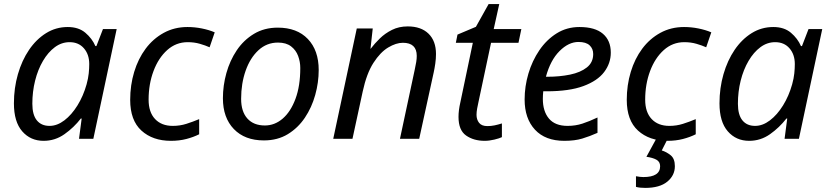

<svg xmlns="http://www.w3.org/2000/svg" viewBox="-20 -678 4055 938"><path d="M193 10Q129 10 88.5 -36.5Q48 -83 48 -173Q48 -248 67.5 -315.5Q87 -383 122 -434.5Q157 -486 205 -516Q253 -546 311 -546Q364 -546 397 -518Q430 -490 446 -453H451L483 -536H550L436 0H366L379 -99H375Q341 -55 295 -22.5Q249 10 193 10ZM222 -63Q259 -63 294.5 -90Q330 -117 358.5 -163Q387 -209 403 -266Q411 -295 413.5 -319.5Q416 -344 416 -365Q416 -412 390 -442Q364 -472 320 -472Q281 -472 248 -447.5Q215 -423 190 -380.5Q165 -338 151.5 -284Q138 -230 138 -171Q138 -117 160 -90Q182 -63 222 -63Z M815 10Q726 10 671 -40Q616 -90 616 -190Q616 -262 635.5 -326.5Q655 -391 691.5 -440Q728 -489 780 -517.5Q832 -546 896 -546Q931 -546 966 -539Q1001 -532 1029 -520L1004 -447Q984 -456 956.5 -464Q929 -472 897 -472Q840 -472 797 -433.5Q754 -395 730 -331Q706 -267 706 -191Q706 -130 737.5 -96.5Q769 -63 824 -63Q859 -63 890.5 -73Q922 -83 953 -96V-22Q925 -8 890.5 1Q856 10 815 10Z M1269 8Q1176 8 1122.5 -47.5Q1069 -103 1069 -198Q1069 -260 1086 -321Q1103 -382 1136.5 -432Q1170 -482 1220.5 -512.5Q1271 -543 1337 -543Q1431 -543 1484 -487.5Q1537 -432 1537 -336Q1537 -275 1520 -214Q1503 -153 1469.5 -103Q1436 -53 1386 -22.5Q1336 8 1269 8ZM1274 -65Q1322 -65 1361 -98.5Q1400 -132 1423.5 -195Q1447 -258 1447 -346Q1447 -376 1436.5 -404.5Q1426 -433 1402 -451.5Q1378 -470 1338 -470Q1283 -470 1242.5 -432.5Q1202 -395 1180 -332.5Q1158 -270 1158 -195Q1158 -133 1188.5 -99Q1219 -65 1274 -65Z M1608 0 1723 -539H1801L1790 -440H1791Q1810 -465 1835.5 -490Q1861 -515 1895 -532Q1929 -549 1972 -549Q2037 -549 2073.5 -513.5Q2110 -478 2110 -414Q2110 -391 2106.5 -367Q2103 -343 2099 -325L2028 0H1934L2006 -337Q2011 -360 2013.5 -375.5Q2016 -391 2016 -405Q2016 -469 1948 -469Q1915 -469 1876.5 -446Q1838 -423 1804.5 -371Q1771 -319 1752 -231L1702 0Z M2348 10Q2294 10 2257 -16Q2220 -42 2220 -107Q2220 -139 2229 -178L2290 -469H2207L2215 -509L2305 -547L2367 -658H2419L2392 -536H2527L2513 -469H2379L2317 -177Q2314 -164 2311 -147.5Q2308 -131 2308 -117Q2308 -94 2320.5 -78Q2333 -62 2361 -62Q2379 -62 2396 -65.5Q2413 -69 2432 -75V-8Q2420 -2 2395 4Q2370 10 2348 10Z M2737 10Q2644 10 2593.5 -44.5Q2543 -99 2543 -192Q2543 -256 2561.5 -318.5Q2580 -381 2615 -432.5Q2650 -484 2699.5 -515Q2749 -546 2811 -546Q2887 -546 2925.5 -513Q2964 -480 2964 -421Q2964 -369 2931.5 -326Q2899 -283 2830 -257.5Q2761 -232 2651 -232H2634Q2633 -223 2632.5 -213Q2632 -203 2632 -195Q2632 -134 2662 -98.5Q2692 -63 2753 -63Q2791 -63 2825 -74Q2859 -85 2899 -104V-29Q2861 -12 2824.5 -1Q2788 10 2737 10ZM2647 -303H2654Q2714 -303 2765 -313.5Q2816 -324 2847 -348.5Q2878 -373 2878 -414Q2878 -440 2860.5 -456.5Q2843 -473 2806 -473Q2758 -473 2713.5 -428.5Q2669 -384 2647 -303Z M3241 10Q3152 10 3097 -40Q3042 -90 3042 -190Q3042 -262 3061.5 -326.5Q3081 -391 3117.5 -440Q3154 -489 3206 -517.5Q3258 -546 3322 -546Q3357 -546 3392 -539Q3427 -532 3455 -520L3430 -447Q3410 -456 3382.5 -464Q3355 -472 3323 -472Q3266 -472 3223 -433.5Q3180 -395 3156 -331Q3132 -267 3132 -191Q3132 -130 3163.5 -96.5Q3195 -63 3250 -63Q3285 -63 3316.5 -73Q3348 -83 3379 -96V-22Q3351 -8 3316.5 1Q3282 10 3241 10ZM3132 240Q3105 240 3087 235V183Q3097 185 3106.5 186Q3116 187 3123 187Q3205 187 3205 134Q3205 112 3186.5 102Q3168 92 3138 88L3186 0H3242L3213 57Q3236 64 3256.5 80.5Q3277 97 3277 134Q3277 179 3240 209.5Q3203 240 3132 240Z M3640 10Q3576 10 3535.5 -36.5Q3495 -83 3495 -173Q3495 -248 3514.5 -315.5Q3534 -383 3569 -434.5Q3604 -486 3652 -516Q3700 -546 3758 -546Q3811 -546 3844 -518Q3877 -490 3893 -453H3898L3930 -536H3997L3883 0H3813L3826 -99H3822Q3788 -55 3742 -22.5Q3696 10 3640 10ZM3669 -63Q3706 -63 3741.5 -90Q3777 -117 3805.5 -163Q3834 -209 3850 -266Q3858 -295 3860.5 -319.5Q3863 -344 3863 -365Q3863 -412 3837 -442Q3811 -472 3767 -472Q3728 -472 3695 -447.5Q3662 -423 3637 -380.5Q3612 -338 3598.5 -284Q3585 -230 3585 -171Q3585 -117 3607 -90Q3629 -63 3669 -63Z"/></svg>

Font: Noto Sans IKEA
Style: Italic
Weight: 400
Italic angle: -12°
Designer: Monotype Design Team
Foundry: Monotype Imaging Inc.
Version: Version 2.001